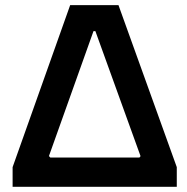

<svg xmlns="http://www.w3.org/2000/svg" viewBox="-20 -723 722 743"><path d="M28.8 0H664.1V-76.2L438.5 -703.1H251.5L28.8 -76.2ZM169.4 -119.1 341.8 -602.5H349.1L523.9 -118.7L519.5 -113.3H174.8Z"/></svg>

Font: Wand UI Pro Bold
Style: Regular
Weight: 700
Designer: Andreas Faust
Version: Version 1.003;FEAKit 1.0